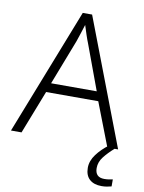

<svg xmlns="http://www.w3.org/2000/svg" viewBox="-100 -786 807 1073"><g transform="rotate(10 304.0 -249.5)"><path d="M547 0 452 -246H156L60 0H0L281 -717H334L608 0ZM339 -556Q333 -570 323 -600Q313 -630 306 -653Q298 -626 289 -600Q280 -574 274 -555L175 -299H434ZM508 123Q508 176 560 176Q575 176 587 174Q599 172 608 170V210Q596 213 582.5 215.5Q569 218 552 218Q508 218 483.5 195.5Q459 173 459 130Q459 91 486.5 54Q514 17 555 -13L588 0Q554 30 531 59.5Q508 89 508 123Z"/></g></svg>

Font: Noto Sans Light
Style: Regular
Weight: 300
Designer: Monotype Design Team
Foundry: Monotype Imaging Inc.
Version: Version 2.007